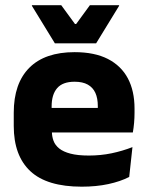

<svg xmlns="http://www.w3.org/2000/svg" viewBox="-20 -707 570 740"><path d="M295 12.5Q161 12.5 97 -47.2Q33 -107 33 -221.5V-272.5Q33 -385.5 93 -445.8Q153 -506 267.5 -506Q344.5 -506 395.8 -479.8Q447 -453.5 472.8 -405Q498.5 -356.5 498.5 -288.5V-272Q498.5 -253 496.8 -233.2Q495 -213.5 492 -196.5H354Q356 -225.5 356.5 -251.2Q357 -277 357 -298Q357 -328.5 347.5 -349.2Q338 -370 318.2 -381Q298.5 -392 267.5 -392Q221.5 -392 200.2 -367.2Q179 -342.5 179 -297V-252L180 -235.5V-200.5Q180 -181.5 186.2 -164.5Q192.5 -147.5 208.2 -134.8Q224 -122 251.8 -114.8Q279.5 -107.5 322.5 -107.5Q368 -107.5 410 -116.2Q452 -125 490.5 -140L478 -25Q444 -7.5 397.5 2.5Q351 12.5 295 12.5ZM114 -196.5V-291H461V-196.5ZM191.5 -540 103 -684.5V-687H216L269 -614.5H273.5L326.5 -687H439V-684.5L350.5 -540Z"/></svg>

Font: Anek Latin Medium
Style: Bold
Weight: 700
Version: Version 1.003